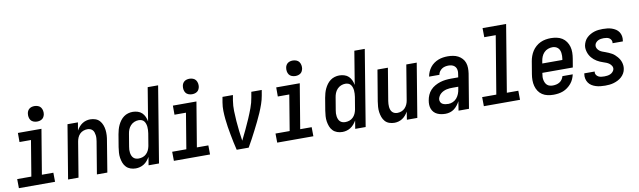

<svg xmlns="http://www.w3.org/2000/svg" viewBox="-43 -1283 6086 1830"><g transform="rotate(-10 3000.0 -368.5)"><path d="M378 0H28L27 -88H164L221 -432H110V-520H338L266 -88H377ZM309 -595Q292 -595 275 -601.5Q258 -608 248.5 -621.5Q239 -635 236 -652.5Q233 -670 236 -688Q238 -701 244.5 -712.5Q251 -724 261.5 -731.5Q272 -739 284.5 -742Q297 -745 310 -745Q327 -745 344 -738.5Q361 -732 370.5 -718.5Q380 -705 383.5 -687.5Q387 -670 384 -652Q381 -639 375 -627.5Q369 -616 358 -608.5Q347 -601 334.5 -598Q322 -595 309 -595Z M504 0 590 -520H691L678 -443Q688 -461 702 -477.5Q716 -494 733.5 -505.5Q751 -517 771 -522.5Q791 -528 810 -528Q837 -528 861 -519.5Q885 -511 901 -493Q917 -475 926 -451.5Q935 -428 938 -402.5Q941 -377 939.5 -351Q938 -325 933 -299L884 0H783L835 -313Q837 -327 838 -341.5Q839 -356 837 -370Q835 -384 831 -397Q827 -410 818 -420Q809 -430 796 -435Q783 -440 768 -440Q749 -440 729 -433Q709 -426 694.5 -411Q680 -396 672 -377Q664 -358 661 -339L605 0Z M1159 8Q1132 8 1108 -0.5Q1084 -9 1067 -26.5Q1050 -44 1041 -67.5Q1032 -91 1028 -116.5Q1024 -142 1026 -168.5Q1028 -195 1032 -221L1052 -341Q1056 -363 1062 -385Q1068 -407 1078 -428Q1088 -449 1102 -468Q1116 -487 1135 -501Q1154 -515 1176.5 -521.5Q1199 -528 1221 -528Q1246 -528 1270 -520.5Q1294 -513 1310.5 -497Q1327 -481 1337 -459Q1347 -437 1351 -413L1404 -735H1505L1384 0H1283L1296 -79Q1285 -60 1270.5 -43Q1256 -26 1238 -14.5Q1220 -3 1199.5 2.5Q1179 8 1159 8ZM1202 -80Q1222 -80 1241.5 -86.5Q1261 -93 1276.5 -108Q1292 -123 1300.5 -142Q1309 -161 1313 -181L1333 -301Q1335 -316 1336 -332Q1337 -348 1335.5 -363Q1334 -378 1329.5 -392Q1325 -406 1316.5 -417.5Q1308 -429 1294 -434.5Q1280 -440 1264 -440Q1243 -440 1222 -431.5Q1201 -423 1185.5 -406Q1170 -389 1162 -368.5Q1154 -348 1151 -327L1131 -207Q1128 -192 1127.5 -177.5Q1127 -163 1129 -149Q1131 -135 1136 -122Q1141 -109 1150.5 -99Q1160 -89 1173.5 -84.5Q1187 -80 1202 -80Z M1878 0H1528L1527 -88H1664L1721 -432H1610V-520H1838L1766 -88H1877ZM1809 -595Q1792 -595 1775 -601.5Q1758 -608 1748.5 -621.5Q1739 -635 1736 -652.5Q1733 -670 1736 -688Q1738 -701 1744.5 -712.5Q1751 -724 1761.5 -731.5Q1772 -739 1784.5 -742Q1797 -745 1810 -745Q1827 -745 1844 -738.5Q1861 -732 1870.5 -718.5Q1880 -705 1883.5 -687.5Q1887 -670 1884 -652Q1881 -639 1875 -627.5Q1869 -616 1858 -608.5Q1847 -601 1834.5 -598Q1822 -595 1809 -595Z M2252 0H2136Q2126 -38 2118.5 -76Q2111 -114 2103.5 -152.5Q2096 -191 2090 -229.5Q2084 -268 2080 -307.5Q2076 -347 2075 -387Q2074 -427 2081 -468L2090 -520H2191L2182 -468Q2174 -418 2175.5 -368.5Q2177 -319 2180.5 -270Q2184 -221 2190 -172.5Q2196 -124 2203 -76Q2227 -124 2250 -172.5Q2273 -221 2294 -269.5Q2315 -318 2333.5 -368Q2352 -418 2360 -468L2369 -520H2470L2461 -468Q2454 -427 2440 -387Q2426 -347 2409 -307.5Q2392 -268 2373 -229.5Q2354 -191 2334.5 -152.5Q2315 -114 2294.5 -76Q2274 -38 2252 0Z M2878 0H2528L2527 -88H2664L2721 -432H2610V-520H2838L2766 -88H2877ZM2809 -595Q2792 -595 2775 -601.5Q2758 -608 2748.5 -621.5Q2739 -635 2736 -652.5Q2733 -670 2736 -688Q2738 -701 2744.5 -712.5Q2751 -724 2761.5 -731.5Q2772 -739 2784.5 -742Q2797 -745 2810 -745Q2827 -745 2844 -738.5Q2861 -732 2870.5 -718.5Q2880 -705 2883.5 -687.5Q2887 -670 2884 -652Q2881 -639 2875 -627.5Q2869 -616 2858 -608.5Q2847 -601 2834.5 -598Q2822 -595 2809 -595Z M3159 8Q3132 8 3108 -0.5Q3084 -9 3067 -26.5Q3050 -44 3041 -67.5Q3032 -91 3028 -116.5Q3024 -142 3026 -168.5Q3028 -195 3032 -221L3052 -341Q3056 -363 3062 -385Q3068 -407 3078 -428Q3088 -449 3102 -468Q3116 -487 3135 -501Q3154 -515 3176.5 -521.5Q3199 -528 3221 -528Q3246 -528 3270 -520.5Q3294 -513 3310.5 -497Q3327 -481 3337 -459Q3347 -437 3351 -413L3404 -735H3505L3384 0H3283L3296 -79Q3285 -60 3270.5 -43Q3256 -26 3238 -14.5Q3220 -3 3199.5 2.5Q3179 8 3159 8ZM3202 -80Q3222 -80 3241.5 -86.5Q3261 -93 3276.5 -108Q3292 -123 3300.5 -142Q3309 -161 3313 -181L3333 -301Q3335 -316 3336 -332Q3337 -348 3335.5 -363Q3334 -378 3329.5 -392Q3325 -406 3316.5 -417.5Q3308 -429 3294 -434.5Q3280 -440 3264 -440Q3243 -440 3222 -431.5Q3201 -423 3185.5 -406Q3170 -389 3162 -368.5Q3154 -348 3151 -327L3131 -207Q3128 -192 3127.5 -177.5Q3127 -163 3129 -149Q3131 -135 3136 -122Q3141 -109 3150.5 -99Q3160 -89 3173.5 -84.5Q3187 -80 3202 -80Z M3663 8Q3636 8 3612 -0.5Q3588 -9 3572 -27Q3556 -45 3547.5 -68.5Q3539 -92 3535.5 -117.5Q3532 -143 3534 -169Q3536 -195 3540 -221L3590 -520H3691L3639 -207Q3637 -193 3636 -178.5Q3635 -164 3636.5 -150Q3638 -136 3642.5 -123Q3647 -110 3656 -100Q3665 -90 3678 -85Q3691 -80 3706 -80Q3725 -80 3744.5 -87Q3764 -94 3778.5 -109Q3793 -124 3801.5 -143Q3810 -162 3813 -181L3869 -520H3970L3884 0H3783L3795 -77Q3785 -59 3771 -42.5Q3757 -26 3739.5 -14.5Q3722 -3 3702 2.5Q3682 8 3663 8Z M4157 8Q4136 8 4116 4.5Q4096 1 4077.5 -7.5Q4059 -16 4045.5 -30.5Q4032 -45 4025 -63.5Q4018 -82 4017 -102.5Q4016 -123 4020 -145Q4024 -171 4035 -196.5Q4046 -222 4065 -242.5Q4084 -263 4109 -277Q4134 -291 4160 -299Q4186 -307 4212.5 -310Q4239 -313 4265 -313H4335L4340 -347Q4341 -352 4341.5 -358Q4342 -364 4342 -369Q4342 -385 4336.5 -399Q4331 -413 4319.5 -422.5Q4308 -432 4293.5 -436Q4279 -440 4263 -440Q4247 -440 4230.5 -436.5Q4214 -433 4199.5 -423.5Q4185 -414 4175 -399.5Q4165 -385 4163 -369V-368H4063V-369Q4067 -392 4076.5 -414Q4086 -436 4101 -455.5Q4116 -475 4136.5 -489.5Q4157 -504 4179 -512.5Q4201 -521 4224 -524.5Q4247 -528 4270 -528Q4296 -528 4322 -523.5Q4348 -519 4370 -507.5Q4392 -496 4409 -477.5Q4426 -459 4434 -435.5Q4442 -412 4442.5 -385.5Q4443 -359 4439 -332L4384 0H4283L4297 -89Q4287 -69 4272.5 -50.5Q4258 -32 4240 -18.5Q4222 -5 4200 1.5Q4178 8 4157 8ZM4200 -80Q4222 -80 4244 -90Q4266 -100 4281 -118Q4296 -136 4304.5 -158Q4313 -180 4316 -202L4320 -225H4265Q4250 -225 4235.5 -224Q4221 -223 4206 -219.5Q4191 -216 4177 -209.5Q4163 -203 4151 -193Q4139 -183 4131 -169.5Q4123 -156 4120 -142Q4118 -126 4124 -112.5Q4130 -99 4142.5 -92Q4155 -85 4170 -82.5Q4185 -80 4200 -80Z M4878 0H4528L4527 -88H4664L4757 -647H4646L4645 -735H4873L4766 -88H4877Z M5202 8Q5173 8 5145 2Q5117 -4 5094 -19Q5071 -34 5056 -57Q5041 -80 5034 -107Q5027 -134 5027 -163Q5027 -192 5032 -221L5052 -341Q5056 -366 5065 -391Q5074 -416 5088 -438Q5102 -460 5123 -478.5Q5144 -497 5168 -508Q5192 -519 5217.5 -523.5Q5243 -528 5268 -528Q5297 -528 5325.5 -522Q5354 -516 5377 -501.5Q5400 -487 5416 -464Q5432 -441 5439.5 -414Q5447 -387 5446.5 -357.5Q5446 -328 5441 -299L5427 -216H5132L5131 -207Q5128 -192 5127.5 -176.5Q5127 -161 5130 -147Q5133 -133 5139 -120Q5145 -107 5155.5 -97.5Q5166 -88 5180.5 -84Q5195 -80 5210 -80Q5226 -80 5243 -83.5Q5260 -87 5275 -96Q5290 -105 5300.5 -120Q5311 -135 5315 -152H5415Q5410 -129 5400 -106.5Q5390 -84 5374 -65Q5358 -46 5337.5 -31Q5317 -16 5295 -7.5Q5273 1 5249 4.5Q5225 8 5202 8ZM5147 -304H5341L5343 -313Q5345 -328 5345.5 -343Q5346 -358 5344 -372Q5342 -386 5336.5 -399Q5331 -412 5320.5 -421.5Q5310 -431 5296.5 -435.5Q5283 -440 5268 -440Q5247 -440 5225 -432Q5203 -424 5187 -407Q5171 -390 5162.5 -369Q5154 -348 5151 -327Z M5701 8Q5678 8 5655.5 5.5Q5633 3 5612 -3.5Q5591 -10 5572.5 -21.5Q5554 -33 5542 -50.5Q5530 -68 5525 -90Q5520 -112 5524 -135L5525 -142H5625V-139Q5622 -124 5630 -111Q5638 -98 5650.5 -91Q5663 -84 5678 -82Q5693 -80 5709 -80Q5723 -80 5737.5 -82Q5752 -84 5765.5 -89.5Q5779 -95 5790.5 -107Q5802 -119 5805 -133Q5808 -150 5799.5 -164.5Q5791 -179 5778.5 -188.5Q5766 -198 5751 -204Q5736 -210 5720.5 -215Q5705 -220 5690.5 -226.5Q5676 -233 5662.5 -241Q5649 -249 5636.5 -259.5Q5624 -270 5614 -282Q5604 -294 5596.5 -307.5Q5589 -321 5584 -336.5Q5579 -352 5577 -368.5Q5575 -385 5578 -402Q5582 -422 5591.5 -441.5Q5601 -461 5617 -476Q5633 -491 5652 -501.5Q5671 -512 5691 -518Q5711 -524 5731.5 -526Q5752 -528 5772 -528Q5795 -528 5816.5 -525.5Q5838 -523 5858.5 -516Q5879 -509 5896.5 -497.5Q5914 -486 5925.5 -468.5Q5937 -451 5941 -429.5Q5945 -408 5941 -385L5940 -378H5840L5841 -381Q5843 -396 5836.5 -408.5Q5830 -421 5819 -428Q5808 -435 5794 -437.5Q5780 -440 5765 -440Q5752 -440 5738.5 -438Q5725 -436 5712 -430Q5699 -424 5689 -412.5Q5679 -401 5677 -388Q5674 -371 5682 -356.5Q5690 -342 5702.5 -332Q5715 -322 5730 -316.5Q5745 -311 5760 -305.5Q5775 -300 5790 -293.5Q5805 -287 5819 -279Q5833 -271 5844.5 -260.5Q5856 -250 5866.5 -238Q5877 -226 5885 -212.5Q5893 -199 5898 -183.5Q5903 -168 5904.5 -151.5Q5906 -135 5903 -118Q5900 -97 5889 -77.5Q5878 -58 5861.5 -43Q5845 -28 5825 -18Q5805 -8 5784.5 -2Q5764 4 5743 6Q5722 8 5701 8Z"/></g></svg>

Font: Iosevka Term Curly SmBd Obl
Style: Regular
Weight: 600
Italic angle: -9°
Designer: Belleve Invis
Foundry: Belleve Invis
Version: Version 32.3.0